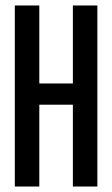

<svg xmlns="http://www.w3.org/2000/svg" viewBox="-20 -680 409 700"><path d="M245.7 -660H335V0H245.7ZM34 -660H123.3V0H34ZM88 -375.7H280.3V-298.3H88Z"/></svg>

Font: Bricolage Grotesque 96pt Condensed ExBd
Style: Regular
Weight: 800
Width: 3
Designer: Mathieu Triay
Foundry: Atelier Triay
Version: Version 1.001;Glyphs 3.2 (3207)